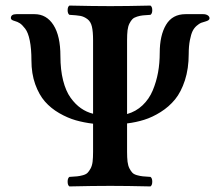

<svg xmlns="http://www.w3.org/2000/svg" viewBox="-20 -667 789 689"><path d="M314 -522.9Q314 -553.7 309.8 -571.5Q305.7 -589.4 293.7 -598.4Q281.7 -607.4 268.8 -609.9Q255.9 -612.3 229 -613.8Q222.7 -618.2 222.7 -630.4Q222.7 -642.6 229 -647Q316.9 -645 376 -645Q434.1 -645 520 -647Q526.4 -642.6 526.4 -630.4Q526.4 -618.2 520 -613.8Q502.4 -612.8 492.7 -611.8Q482.9 -610.8 471.9 -607.4Q460.9 -604 455.3 -598.4Q449.7 -592.8 444.6 -582.8Q439.5 -572.8 437.7 -558.3Q436 -543.9 436 -522.9V-257.8Q467.8 -266.6 491.5 -289.1Q515.1 -311.5 528.1 -342.5Q541 -373.5 547.1 -406.7Q553.2 -439.9 553.2 -477.1Q553.2 -540 575.9 -578.1Q598.6 -616.2 646 -616.2H709Q718.8 -616.2 725.3 -612.1Q731.9 -607.9 731.9 -601.1Q731.9 -593.8 716.8 -589.8Q707.5 -587.4 701.4 -585Q695.3 -582.5 686 -574.7Q676.8 -566.9 671.1 -555.4Q665.5 -543.9 661.4 -522.7Q657.2 -501.5 657.2 -473.1Q657.2 -420.9 643.6 -378.9Q629.9 -336.9 608.2 -310.3Q586.4 -283.7 556.4 -264.9Q526.4 -246.1 497.3 -237.1Q468.3 -228 436 -224.1V-122.1Q436 -101.1 437.7 -86.7Q439.5 -72.3 444.6 -62.5Q449.7 -52.7 455.1 -47.1Q460.4 -41.5 471.7 -38.3Q482.9 -35.2 492.7 -34.2Q502.4 -33.2 520 -32.2Q526.4 -27.8 526.4 -15.1Q526.4 -2.4 520 2Q434.1 0 376 0Q314.9 0 229 2Q222.7 -2.4 222.7 -15.1Q222.7 -27.8 229 -32.2Q247.1 -33.2 256.8 -34.2Q266.6 -35.2 277.8 -38.3Q289.1 -41.5 294.4 -47.1Q299.8 -52.7 305.2 -62.5Q310.5 -72.3 312.3 -86.7Q314 -101.1 314 -122.1V-223.1Q280.8 -227.1 251.7 -235.4Q222.7 -243.7 192.6 -261Q162.6 -278.3 141.4 -302.5Q120.1 -326.7 106.4 -364.7Q92.8 -402.8 92.8 -450.2Q92.8 -492.2 86.9 -521.2Q81.1 -550.3 70.3 -564.2Q59.6 -578.1 51.3 -583.5Q43 -588.9 32.2 -591.8Q19 -595.2 19 -602.1Q19 -616.2 39.1 -616.2H104Q147 -616.2 171.9 -577.1Q196.8 -538.1 196.8 -465.8Q196.8 -416.5 206.5 -378.2Q216.3 -339.8 233.4 -316.2Q250.5 -292.5 270.5 -278.6Q290.5 -264.6 314 -258.8Z"/></svg>

Font: Common Serif SemiBold
Style: Regular
Weight: 600
Designer: Philipp H. Poll, Khaled Hosny
Foundry: Stefan Peev, Context Ltd.
Version: Version 1.026